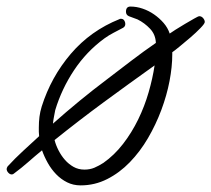

<svg xmlns="http://www.w3.org/2000/svg" viewBox="-70 -516 642 583"><path d="M551.8 -449.2Q551.8 -444.3 538.6 -430.7Q525.4 -417 508.3 -402.3Q491.2 -387.7 475.1 -374.5Q459 -361.3 453.1 -357.4V-350.6Q453.1 -313.5 444.8 -270Q436.5 -226.6 419.9 -182.1Q403.3 -137.7 379.4 -96.7Q355.5 -55.7 324.2 -23.4Q293 8.8 255.4 27.8Q217.8 46.9 174.8 46.9Q152.3 46.9 133.8 37.6Q115.2 28.3 100.6 13.2Q85.9 -2 75.2 -21Q64.5 -40 57.6 -59.6Q36.1 -42 15.6 -23.9Q-4.9 -5.9 -27.3 10.7Q-30.3 13.7 -34.2 13.7Q-40 13.7 -44.9 8.3Q-49.8 2.9 -49.8 -2.9Q-49.8 -5.9 -46.9 -10.7Q-24.4 -35.2 0 -57.6Q24.4 -80.1 48.8 -102.5Q47.9 -109.4 47.9 -115.7Q47.9 -122.1 47.9 -128.9Q47.9 -145.5 49.8 -161.1Q51.8 -176.8 56.6 -192.4Q85 -282.2 145 -352.5Q205.1 -422.9 293 -458Q293.9 -459 296.9 -459Q303.7 -459 307.1 -454.1Q310.5 -449.2 310.5 -443.4Q310.5 -435.5 303.7 -431.6Q289.1 -423.8 274.9 -416.5Q260.7 -409.2 247.1 -399.4Q192.4 -359.4 154.8 -302.7Q117.2 -246.1 97.7 -181.6Q95.7 -170.9 93.8 -161.1Q91.8 -151.4 90.8 -140.6Q170.9 -211.9 253.9 -274.4Q291 -302.7 328.1 -331.1Q365.2 -359.4 403.3 -385.7Q402.3 -411.1 385.7 -428.7Q369.1 -446.3 347.7 -457Q340.8 -460 334.5 -461.9Q328.1 -463.9 321.3 -466.8Q312.5 -470.7 312.5 -480.5Q312.5 -496.1 326.2 -496.1Q344.7 -496.1 363.3 -489.7Q381.8 -483.4 397.9 -472.2Q414.1 -460.9 426.8 -446.3Q439.5 -431.6 445.3 -414.1Q449.2 -417 462.9 -425.8Q476.6 -434.6 491.7 -443.4Q506.8 -452.1 519.5 -459.5Q532.2 -466.8 535.2 -466.8Q542 -466.8 546.9 -460.9Q551.8 -455.1 551.8 -449.2ZM399.4 -317.4Q321.3 -261.7 245.6 -206.1Q169.9 -150.4 95.7 -90.8Q99.6 -75.2 107.9 -59.1Q116.2 -43 127.4 -30.3Q138.7 -17.6 153.3 -9.3Q168 -1 186.5 -1Q203.1 -1 216.8 -6.8Q230.5 -12.7 244.1 -21.5Q277.3 -44.9 303.7 -79.1Q330.1 -113.3 349.6 -153.3Q369.1 -193.4 381.3 -235.8Q393.6 -278.3 399.4 -317.4Z"/></svg>

Font: Calligraffitti
Style: Regular
Weight: 400
Designer: Dathan Boardman
Foundry: Open Window
Version: Version 1.001